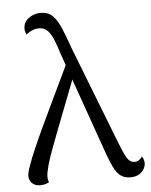

<svg xmlns="http://www.w3.org/2000/svg" viewBox="-53 -773 652 830"><g transform="rotate(-5 273.0 -358.0)"><path d="M479 13Q453 13 436 -0.5Q419 -14 407 -39.5Q395 -65 383 -98L227 -540Q213 -586 201 -613Q189 -640 175 -651.5Q161 -663 142 -663Q124 -663 109 -656Q94 -649 87 -641Q84 -645 81.5 -652Q79 -659 79 -666Q79 -695 102 -712Q125 -729 154 -729Q187 -729 206 -710Q225 -691 240.5 -655Q256 -619 274 -567L442 -135Q458 -94 470.5 -73Q483 -52 504 -52Q515 -52 523.5 -58.5Q532 -65 536 -72Q540 -68 543 -60.5Q546 -53 546 -42Q546 -31 539 -18Q532 -5 517 4Q502 13 479 13ZM89 13Q72 13 60.5 6Q49 -1 44.5 -11.5Q40 -22 40 -30Q40 -44 51 -75.5Q62 -107 81 -150.5Q100 -194 123 -243Q146 -292 169.5 -341Q193 -390 213.5 -433Q234 -476 248 -505L282 -476Q273 -448 257.5 -408Q242 -368 224 -321.5Q206 -275 188 -228.5Q170 -182 154.5 -140.5Q139 -99 130.5 -68Q122 -37 122 -21Q122 -15 123 -8.5Q124 -2 127 3Q121 7 111 10Q101 13 89 13Z"/></g></svg>

Font: Arima
Style: Regular
Weight: 400
Designer: Joana Correia and Natanael Gama
Foundry: NDISCOVER
Version: Version 1.101;gftools[0.9.23]